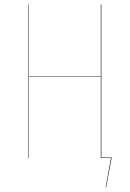

<svg xmlns="http://www.w3.org/2000/svg" viewBox="-20 -700 575 851"><path d="M429.2 -2H475.1L450.2 130.9H448.2L472.2 0H426.8V-359.9H107.9V0H106V-680.2H107.9V-361.8H426.8V-680.2H429.2Z"/></svg>

Font: Fira Sans Compressed Two
Style: Regular
Weight: 100
Width: 1
Designer: Carrois Corporate & Edenspiekermann AG
Foundry: Carrois Corporate GbR & Edenspiekermann AG
Version: Version 4.203;PS 004.203;hotconv 1.0.88;makeotf.lib2.5.64775